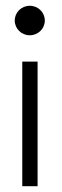

<svg xmlns="http://www.w3.org/2000/svg" viewBox="-20 -664 213 664"><path d="M31 -593C31 -565 54 -542 83 -542C112 -542 135 -565 135 -593C135 -621 112 -644 83 -644C54 -644 31 -621 31 -593ZM57 -20H110V-451H57Z"/></svg>

Font: Charger Sport
Style: ExLitNrw
Weight: 200
Designer: Jasper
Foundry: Cannot Into Space Fonts
Version: Version 1.1